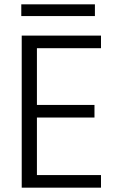

<svg xmlns="http://www.w3.org/2000/svg" viewBox="-20 -864 543 884"><path d="M445 -642C445 -642 445 -700 445 -700C445 -700 80 -700 80 -700C80 -700 80 0 80 0C80 0 445 0 445 0C445 0 445 -58 445 -58C445 -58 150 -58 150 -58C150 -58 150 -323 150 -323C150 -323 415 -323 415 -323C415 -323 415 -381 415 -381C415 -381 150 -381 150 -381C150 -381 150 -642 150 -642C150 -642 445 -642 445 -642ZM78 -844C78 -844 78 -790 78 -790C78 -790 417 -790 417 -790C417 -790 417 -844 417 -844C417 -844 78 -844 78 -844Z"/></svg>

Font: wox.body
Style: Regular
Weight: 500
Designer: Ninad Kale (Devanagari), Jonny Pinhorn (Latin)
Foundry: Indian Type Foundry
Version: ""